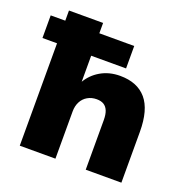

<svg xmlns="http://www.w3.org/2000/svg" viewBox="-135 -823 917 941"><g transform="rotate(20 323.5 -352.5)"><path d="M67 0V-534H-9V-652H67V-705H245V-651H427V-534H245V-393H242Q267 -438 311.5 -464Q356 -490 413 -490Q503 -490 550 -435Q597 -380 597 -265V0H411V-258Q411 -288 403.5 -306.5Q396 -325 381.5 -334Q367 -343 344 -343Q318 -343 297 -331Q276 -319 264.5 -297Q253 -275 253 -246V0Z"/></g></svg>

Font: Nunito Sans 9pt Black
Style: Regular
Weight: 900
Version: Version 3.101;gftools[0.9.27]